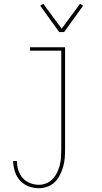

<svg xmlns="http://www.w3.org/2000/svg" viewBox="-20 -769 540 1012"><path d="M185 223Q157 223 130.5 213Q104 203 85.5 182.5Q67 162 58.5 135Q50 108 49 80H69Q69 104 76.5 127.5Q84 151 99.5 169Q115 187 138 196Q161 205 185 205Q205 205 224.5 197Q244 189 258 174Q272 159 281 140.5Q290 122 295 102Q300 82 301.5 61.5Q303 41 303 20V-502H138V-520H323V20Q323 43 321 66Q319 89 312.5 111Q306 133 295.5 154Q285 175 268.5 191Q252 207 230 215Q208 223 185 223ZM292 -600 192 -739 208 -749 305 -618 402 -749 418 -739 318 -600Z"/></svg>

Font: Iosevka Term Curly Thin
Style: Regular
Weight: 100
Designer: Belleve Invis
Foundry: Belleve Invis
Version: Version 32.3.0